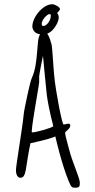

<svg xmlns="http://www.w3.org/2000/svg" viewBox="-20 -807 446 902"><path d="M248 -746Q256 -738 256 -724Q256 -718 252.5 -707.5Q249 -697 242 -685.5Q235 -674 225 -664Q215 -654 202 -649Q210 -638 215.5 -620.5Q221 -603 223 -595Q224 -589 225.5 -571Q227 -553 228.5 -531.5Q230 -510 231.5 -489.5Q233 -469 234 -458Q237 -425 243.5 -384Q250 -343 257 -307Q264 -271 270 -246.5Q276 -222 279 -222Q283 -222 289.5 -224Q296 -226 302 -226Q310 -226 310 -218Q310 -210 306 -205Q302 -200 297.5 -196Q293 -192 289.5 -189Q286 -186 286 -182Q286 -174 295 -141L311 -82Q313 -74 320 -55Q327 -36 334.5 -15.5Q342 5 348 22.5Q354 40 354 44Q355 48 355 51.5Q355 55 355 57Q355 67 350.5 71Q346 75 333 75Q321 75 317 71Q311 65 301 40Q291 15 280 -19Q269 -53 258.5 -92Q248 -131 240 -166Q229 -161 210 -155.5Q191 -150 171 -145Q148 -140 123 -134Q114 -91 109.5 -60.5Q105 -30 101.5 -10.5Q98 9 92.5 18.5Q87 28 75 28Q67 28 61 19Q55 10 55 -8Q55 -17 60 -50Q65 -83 71 -123.5Q77 -164 83 -204Q89 -244 91 -267Q92 -279 97.5 -306Q103 -333 109 -361.5Q115 -390 121 -413Q127 -436 129 -439Q142 -469 147 -500Q152 -531 154 -559Q156 -587 158.5 -610Q161 -633 168 -646Q149 -649 140.5 -660Q132 -671 132 -683Q132 -699 140.5 -717.5Q149 -736 162.5 -751.5Q176 -767 192.5 -777Q209 -787 226 -787Q235 -787 248.5 -779Q262 -771 262 -763Q262 -762 258 -756.5Q254 -751 248 -746ZM132 -185Q138 -185 154 -188.5Q170 -192 187 -197Q204 -202 217 -207Q230 -212 230 -215Q230 -218 226.5 -230.5Q223 -243 218.5 -262.5Q214 -282 209 -307Q204 -332 200 -360Q198 -378 195 -409Q192 -440 189 -470.5Q186 -501 184 -523Q182 -545 182 -545Q182 -545 179 -530.5Q176 -516 172.5 -498.5Q169 -481 166.5 -465.5Q164 -450 164 -448V-420Q164 -418 161.5 -402.5Q159 -387 155 -363.5Q151 -340 146.5 -312.5Q142 -285 138 -260Q134 -235 131.5 -215.5Q129 -196 129 -189Q129 -185 132 -185ZM216 -740Q215 -740 214.5 -740.5Q214 -741 213 -741Q209 -741 202.5 -736.5Q196 -732 190 -725Q184 -718 180 -710Q176 -702 176 -696Q176 -685 183 -685Q191 -685 197.5 -690.5Q204 -696 209 -703.5Q214 -711 216.5 -719.5Q219 -728 219 -734Q219 -738 216 -740Z"/></svg>

Font: Reenie Beanie
Style: Regular
Weight: 500
Designer: James Grieshaber
Foundry: James Grieshaber
Version: Version 1.000